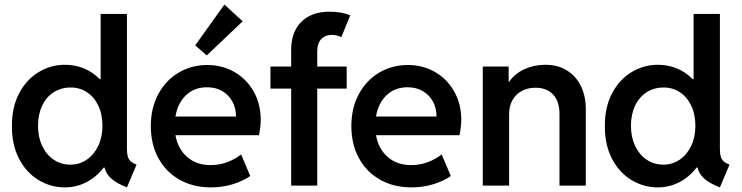

<svg xmlns="http://www.w3.org/2000/svg" viewBox="-20 -813 3249 841"><path d="M438 -79.1H434.1Q402.8 -38.1 358.9 -15.1Q314.9 7.8 263.7 7.8Q202.6 7.8 149.2 -24.2Q95.7 -56.2 63.7 -117.2Q31.7 -178.2 32.2 -260.7Q31.7 -343.3 63.7 -404.1Q95.7 -464.8 149.2 -497.1Q202.6 -529.3 264.6 -529.3Q309.1 -529.3 347.9 -513.2Q386.7 -497.1 416 -466.8H420.9V-752H536.1V-160.2Q536.1 -139.6 539.8 -127.2Q543.5 -114.7 552.2 -106.7Q561 -98.6 578.1 -91.8L536.1 7.8Q491.2 -9.8 467.8 -30.5Q444.3 -51.3 438 -79.1ZM428.7 -261.7Q428.7 -313 410.2 -351.1Q391.6 -389.2 359.9 -409.7Q328.1 -430.2 289.1 -429.7Q247.6 -429.7 215.1 -408.9Q182.6 -388.2 164.6 -349.9Q146.5 -311.5 146.5 -261.7Q146.5 -212.9 164.6 -174.3Q182.6 -135.7 214.8 -113.8Q247.1 -91.8 288.1 -91.8Q328.1 -91.8 360.1 -113.8Q392.1 -135.7 410.4 -174.3Q428.7 -212.9 428.7 -261.7Z M640.6 -260.7Q640.6 -340.3 673.6 -401.1Q706.5 -461.9 762.9 -495.1Q819.3 -528.3 887.7 -528.3Q953.1 -528.3 1006.3 -498Q1059.6 -467.8 1090.8 -412.8Q1122.1 -357.9 1122.1 -287.1Q1121.6 -255.9 1114.3 -220.7H748.5Q759.3 -160.6 800 -125.2Q840.8 -89.8 902.3 -89.8Q941.4 -89.8 976.8 -103.3Q1012.2 -116.7 1036.1 -136.7L1076.2 -42Q1043.9 -19.5 999 -5.9Q954.1 7.8 904.3 7.8Q826.2 7.8 766.4 -25.9Q706.5 -59.6 673.6 -120.6Q640.6 -181.6 640.6 -260.7ZM1013.7 -302.7Q1013.7 -339.4 997.8 -368.4Q981.9 -397.5 953.4 -414.1Q924.8 -430.7 887.7 -430.7Q832.5 -431.2 795.4 -396.5Q758.3 -361.8 748.5 -302.7ZM835 -614.3 962.9 -793 1043 -719.7 885.7 -570.3Z M1164.6 -521.5H1255.4V-596.7Q1255.4 -645.5 1274.7 -682.9Q1293.9 -720.2 1331.8 -741Q1369.6 -761.7 1423.3 -761.7Q1477.1 -761.7 1514.2 -746.1L1475.1 -650.4Q1455.1 -660.2 1433.1 -660.2Q1404.3 -660.2 1387 -641.6Q1369.6 -623 1369.6 -587.9V-521.5H1498.5V-424.8H1369.6V0H1255.4V-424.8H1164.6Z M1519 -260.7Q1519 -340.3 1552 -401.1Q1585 -461.9 1641.4 -495.1Q1697.8 -528.3 1766.1 -528.3Q1831.5 -528.3 1884.8 -498Q1938 -467.8 1969.2 -412.8Q2000.5 -357.9 2000.5 -287.1Q2000 -255.9 1992.7 -220.7H1627Q1637.7 -160.6 1678.5 -125.2Q1719.2 -89.8 1780.8 -89.8Q1819.8 -89.8 1855.2 -103.3Q1890.6 -116.7 1914.6 -136.7L1954.6 -42Q1922.4 -19.5 1877.4 -5.9Q1832.5 7.8 1782.7 7.8Q1704.6 7.8 1644.8 -25.9Q1585 -59.6 1552 -120.6Q1519 -181.6 1519 -260.7ZM1892.1 -302.7Q1892.1 -339.4 1876.2 -368.4Q1860.4 -397.5 1831.8 -414.1Q1803.2 -430.7 1766.1 -430.7Q1710.9 -431.2 1673.8 -396.5Q1636.7 -361.8 1627 -302.7Z M2094.7 -521.5H2208V-455.1H2210.4Q2234.9 -490.7 2276.6 -509.8Q2318.4 -528.8 2368.2 -529.3Q2425.8 -529.3 2465.8 -502.9Q2505.9 -476.6 2525.9 -433.1Q2545.9 -389.6 2545.9 -337.9V0H2430.7V-312.5Q2430.7 -369.1 2402.8 -398.9Q2375 -428.7 2325.2 -428.7Q2292.5 -428.7 2266.4 -415Q2240.2 -401.4 2225.1 -375.2Q2210 -349.1 2210 -312.5V0H2094.7Z M3035.2 -79.1H3031.2Q3000 -38.1 2956.1 -15.1Q2912.1 7.8 2860.8 7.8Q2799.8 7.8 2746.3 -24.2Q2692.9 -56.2 2660.9 -117.2Q2628.9 -178.2 2629.4 -260.7Q2628.9 -343.3 2660.9 -404.1Q2692.9 -464.8 2746.3 -497.1Q2799.8 -529.3 2861.8 -529.3Q2906.2 -529.3 2945.1 -513.2Q2983.9 -497.1 3013.2 -466.8H3018.1V-752H3133.3V-160.2Q3133.3 -139.6 3137 -127.2Q3140.6 -114.7 3149.4 -106.7Q3158.2 -98.6 3175.3 -91.8L3133.3 7.8Q3088.4 -9.8 3064.9 -30.5Q3041.5 -51.3 3035.2 -79.1ZM3025.9 -261.7Q3025.9 -313 3007.3 -351.1Q2988.8 -389.2 2957 -409.7Q2925.3 -430.2 2886.2 -429.7Q2844.7 -429.7 2812.3 -408.9Q2779.8 -388.2 2761.7 -349.9Q2743.7 -311.5 2743.7 -261.7Q2743.7 -212.9 2761.7 -174.3Q2779.8 -135.7 2812 -113.8Q2844.2 -91.8 2885.3 -91.8Q2925.3 -91.8 2957.3 -113.8Q2989.3 -135.7 3007.6 -174.3Q3025.9 -212.9 3025.9 -261.7Z"/></svg>

Font: Reddit Sans Fudge SemiBold
Style: Regular
Weight: 600
Designer: Stephen Hutchings
Foundry: Reddit
Version: Version 1.011